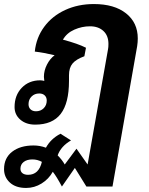

<svg xmlns="http://www.w3.org/2000/svg" viewBox="-91 -606 736 949"><path d="M590 -416Q590 -398 587 -378L465 316H336L279 224L215 316Q189 267 170 243Q150 279 114.5 301Q79 323 38 323Q-13 323 -42 296.5Q-71 270 -71 230Q-71 175 -31 144Q9 113 75 113Q106 113 136 124Q160 80 208 55L260 88Q210 117 194 162Q216 184 229 207L287 129L342 207L443 -363Q445 -372 445 -389Q445 -430 420 -453Q395 -476 354 -476Q314 -476 276.5 -459.5Q239 -443 220 -410Q295 -390 334 -370L326 -328Q285 -313 267.5 -292Q250 -271 250 -234V-206Q250 -96 209 -43Q168 10 83 10Q38 10 9.5 -14.5Q-19 -39 -19 -77Q-19 -135 16.5 -172Q52 -209 108 -209Q117 -209 128 -206Q126 -220 126 -226Q126 -257 141 -286.5Q156 -316 179 -333Q125 -346 81 -351Q88 -420 127.5 -473.5Q167 -527 231 -556.5Q295 -586 373 -586Q474 -586 532 -540Q590 -494 590 -416ZM140 -109Q140 -125 130 -134.5Q120 -144 103 -144Q80 -144 65 -129Q50 -114 50 -91Q50 -75 60 -65.5Q70 -56 87 -56Q110 -56 125 -71Q140 -86 140 -109ZM116 194Q94 182 69 182Q42 182 26 194.5Q10 207 10 228Q10 242 20 250Q30 258 48 258Q101 258 116 194Z"/></svg>

Font: Sarabun ExtraBold
Style: Italic
Weight: 800
Italic angle: -10°
Designer: Suppakit Chalermlarp | Katatrad Co.,Ltd.
Foundry: Cadson Demak Co.,Ltd.
Version: Version 1.000; ttfautohint (v1.6)